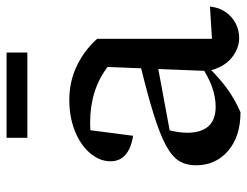

<svg xmlns="http://www.w3.org/2000/svg" viewBox="-102 -624 737 572"><g transform="rotate(-90 266.0 -338.5)"><path d="M438 6Q406 6 378 -17.5Q350 -41 340 -87L352 -386Q284 -438 186 -438Q167 -438 149 -436Q131 -434 114 -430L166 -456L147 -310Q109 -316 90 -333Q71 -350 71 -377Q71 -410 95.5 -438.5Q120 -467 161.5 -483.5Q203 -500 254 -500Q308 -500 354.5 -478Q401 -456 436 -417V-75L532 -81Q529 -53 515 -33.5Q501 -14 481 -4Q461 6 438 6ZM217 10Q145 10 102 -27Q59 -64 59 -123Q59 -152 72 -173Q85 -194 118 -212Q151 -230 212 -249Q273 -268 368 -291V-239L136 -196L166 -210Q161 -195 158.5 -178.5Q156 -162 156 -148Q156 -108 175 -86Q194 -64 234 -64Q262 -64 293 -75Q324 -86 359 -110V-94Q329 -62 295 -35.5Q261 -9 217 10ZM141 -625V-687H395V-625Z"/></g></svg>

Font: Piazzolla Thin Medium
Style: Regular
Weight: 500
Version: Version 2.005